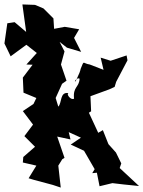

<svg xmlns="http://www.w3.org/2000/svg" viewBox="-68 -808 647 866"><path d="M242 -212 297 -187 251 -156 311 -128 359 -45 348 -27 369 -29 381 32 439 18 490 24 559 31 458 -63 466 -33 479 -71 455 -120 421 -158 396 -221 375 -209 330 -306 289 -271 343 -306 340 -374 425 -405 449 -416 456 -439 507 -536 503 -558 431 -534 386 -548 399 -493 337 -517C303 -522 313 -540 296 -498C293 -485 291 -479 274 -443C262 -431 278 -462 291 -453C289 -413 260 -417 266 -363C252 -354 229 -384 241 -388C201 -395 212 -344 195 -327L183 -366L212 -430L232 -444L207 -517L223 -576L201 -619L234 -593L298 -574L266 -637L289 -676L224 -687L176 -678L173 -725L128 -770L90 -786L33 -788L50 -664L-2 -708L-35 -703L-48 -612L-20 -554L51 -606L98 -569L51 -517L79 -516L35 -458L38 -390L96 -366L83 -339L35 -307L81 -246L42 -194L90 -146L37 -100L35 -75L96 -61L61 -4L84 3L170 26L206 38L195 -61L213 -90L223 -96L190 -192L250 -179Z"/></svg>

Font: Asimov Aggro
Style: Condensed
Weight: 500
Designer: Google
Version: Version 2.000980; 2014